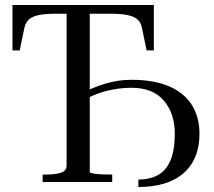

<svg xmlns="http://www.w3.org/2000/svg" viewBox="-20 -730 857 770"><path d="M780 -194Q780 -142 763.5 -102Q747 -62 715 -34.5Q683 -7 637.5 6.5Q592 20 535 20V-10Q582 -10 614.5 -28.5Q647 -47 664 -87.5Q681 -128 681 -195Q681 -274 637.5 -326Q594 -378 507 -378Q455 -378 402 -364Q349 -350 299 -318V-350Q349 -379 402 -394.5Q455 -410 507 -410Q600 -410 661 -382.5Q722 -355 751 -306.5Q780 -258 780 -194ZM151 0V-30H167Q199 -30 223 -37Q247 -44 247 -66V-675H205Q162 -675 135.5 -669.5Q109 -664 96 -652Q83 -640 78 -619L59 -528H30V-710H597V-528H568L549 -619Q545 -640 531.5 -652Q518 -664 491.5 -669.5Q465 -675 422 -675H340V-40Q340 -37 352.5 -34.5Q365 -32 383 -31Q401 -30 418 -30H430V0Z"/></svg>

Font: Roboto Serif 144pt
Style: Regular
Weight: 400
Version: Version 1.008